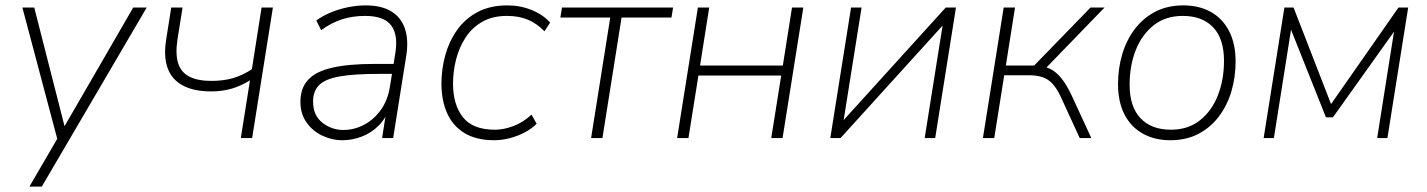

<svg xmlns="http://www.w3.org/2000/svg" viewBox="-20 -512 5292 712"><path d="M89 180 198 -7 195 13 63 -484H107L227 -14H202L474 -484H524L135 180Z M873 0 907 -214Q875 -194 840 -183.5Q805 -173 763 -173Q667 -173 624 -221.5Q581 -270 596 -364L615 -484H657L638 -365Q630 -312 640.5 -278Q651 -244 682 -228Q713 -212 764 -212Q808 -212 843 -222Q878 -232 914 -255L950 -484H992L915 0Z M1250 8Q1210 8 1174 -9.5Q1138 -27 1116 -59Q1094 -91 1094 -134Q1094 -185 1122.5 -216Q1151 -247 1212 -261Q1273 -275 1369 -275H1450L1444 -238H1385Q1292 -238 1239 -228.5Q1186 -219 1163.5 -196.5Q1141 -174 1141 -136Q1141 -84 1175.5 -57Q1210 -30 1253 -30Q1293 -30 1329.5 -49Q1366 -68 1392 -104Q1418 -140 1426 -191L1446 -315Q1457 -383 1430.5 -418Q1404 -453 1334 -453Q1288 -453 1248.5 -440.5Q1209 -428 1171 -400L1153 -436Q1176 -453 1206 -465.5Q1236 -478 1269.5 -485Q1303 -492 1336 -492Q1395 -492 1431.5 -469.5Q1468 -447 1482 -404.5Q1496 -362 1486 -302L1438 0H1397L1415 -116H1425Q1412 -74 1384.5 -46.5Q1357 -19 1321.5 -5.5Q1286 8 1250 8Z M1813 8Q1746 8 1702.5 -18.5Q1659 -45 1638 -92.5Q1617 -140 1617 -202Q1617 -255 1631 -306.5Q1645 -358 1674.5 -400Q1704 -442 1750.5 -467Q1797 -492 1862 -492Q1910 -492 1952.5 -474.5Q1995 -457 2020 -428L1999 -396Q1971 -425 1937.5 -439Q1904 -453 1860 -453Q1807 -453 1769 -431.5Q1731 -410 1707 -373.5Q1683 -337 1671.5 -292.5Q1660 -248 1660 -202Q1660 -124 1696.5 -77.5Q1733 -31 1815 -31Q1848 -31 1884 -44.5Q1920 -58 1951 -87L1970 -53Q1951 -34 1925 -20.5Q1899 -7 1870 0.5Q1841 8 1813 8Z M2172 0 2243 -447H2058L2064 -484H2476L2470 -447H2285L2214 0Z M2491 0 2568 -484H2610L2576 -269H2883L2917 -484H2959L2882 0H2840L2877 -232H2570L2533 0Z M3059 0 3136 -484H3175L3103 -32H3077L3487 -484H3525L3448 0H3409L3481 -452H3507L3097 0Z M3625 0 3702 -484H3744L3710 -269H3815L4024 -484H4076L3855 -256L3828 -268Q3852 -267 3873.5 -257Q3895 -247 3915 -223Q3935 -199 3955 -156L4027 0H3984L3915 -150Q3900 -183 3883.5 -201Q3867 -219 3845.5 -226Q3824 -233 3795 -233H3704L3667 0Z M4320 8Q4261 8 4217 -17Q4173 -42 4149.5 -88.5Q4126 -135 4126 -200Q4126 -258 4141.5 -310.5Q4157 -363 4188 -404Q4219 -445 4264 -468.5Q4309 -492 4368 -492Q4428 -492 4471.5 -467Q4515 -442 4538.5 -395.5Q4562 -349 4562 -284Q4562 -226 4546.5 -173.5Q4531 -121 4500 -80Q4469 -39 4424 -15.5Q4379 8 4320 8ZM4322 -31Q4386 -31 4430 -66Q4474 -101 4496.5 -159Q4519 -217 4519 -286Q4519 -369 4478.5 -411Q4438 -453 4366 -453Q4302 -453 4258 -418Q4214 -383 4191.5 -325.5Q4169 -268 4169 -198Q4169 -116 4209.5 -73.5Q4250 -31 4322 -31Z M4666 0 4743 -484H4777L4916 -126L5166 -484H5202L5125 0H5087L5156 -436H5179L4923 -77H4897L4754 -436H4773L4704 0Z"/></svg>

Font: Nunito Sans 12pt ExtraLight
Style: Italic
Weight: 200
Italic angle: -9°
Designer: Vernon Adams
Foundry: Vernon Adams
Version: Version 3.101;gftools[0.9.27]